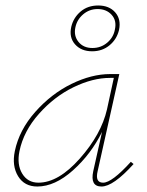

<svg xmlns="http://www.w3.org/2000/svg" viewBox="-20 -677 535 700"><path d="M316 -490Q276 -490 253.5 -515.5Q231 -541 240 -580Q248 -613 274 -635Q300 -657 338 -657Q378 -657 400 -632Q422 -607 414 -568Q406 -534 379.5 -512Q353 -490 316 -490ZM255 -578Q248 -547 266 -524.5Q284 -502 317 -502Q348 -502 371 -521.5Q394 -541 399 -570Q406 -602 387 -623Q368 -644 336 -644Q306 -644 283.5 -625Q261 -606 255 -578ZM457 -87 467 -79Q393 3 350 3Q308 3 320 -53L352 -196Q312 -115 246 -56Q180 3 116 3Q69 3 46 -34.5Q23 -72 34 -126Q50 -203 108.5 -269Q167 -335 240.5 -371Q314 -407 382 -407H415L336 -53Q326 -11 356 -11Q388 -11 457 -87ZM120 -11Q193 -11 271 -99Q349 -187 370 -278L395 -393H381Q318 -393 248 -359Q178 -325 122 -262Q66 -199 51 -126Q41 -77 61 -44Q81 -11 120 -11Z"/></svg>

Font: EauTestInfant Thin
Style: Italic
Weight: 250
Italic angle: -12°
Designer: Christian Thalmann (Catharsis Fonts)
Version: Version 0.001;PS 000.001;hotconv 1.0.88;makeotf.lib2.5.64775